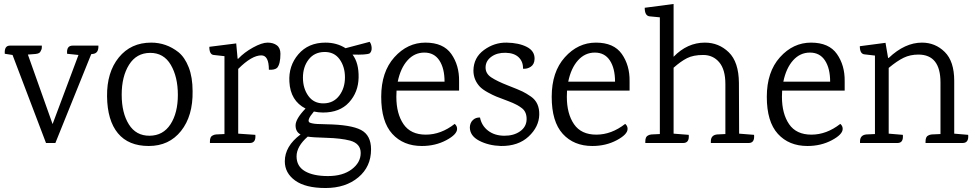

<svg xmlns="http://www.w3.org/2000/svg" viewBox="-20 -718 4905 964"><path d="M345 -489H474Q476 -449 444 -447L438 -446L258 0H211L43 -442L4 -448Q1 -489 30 -489H190V-482Q190 -474 188.5 -470.5Q187 -467 184 -461Q180 -449 158 -447L120 -444L244 -95L374 -442L317 -448Q313 -489 345 -489Z M733.5 -452.5Q665 -452 628 -393Q591 -334 591 -242.5Q591 -151 627 -93.5Q663 -36 731 -36.5Q799 -37 836 -94Q873 -151 873 -241.5Q873 -332 837.5 -392.5Q802 -453 733.5 -452.5ZM739 -504Q815 -504 876 -456Q908 -430 927.5 -380Q947 -330 947 -260Q949 -136 889 -60.5Q829 15 727 15Q625 15 572 -49Q519 -113 517.5 -234Q516 -355 576.5 -429.5Q637 -504 739 -504Z M1388 -448Q1388 -396 1371 -377Q1358 -366 1330 -368Q1330 -440 1292 -440Q1244 -440 1176 -372V-47L1262 -41Q1266 0 1234 0H1034V-8Q1034 -32 1048 -38Q1055 -42 1065 -43L1107 -45V-436L1053 -442Q1031 -444 1031 -483L1166 -500L1173 -423H1176Q1206 -455 1250.5 -479.5Q1295 -504 1323.5 -504Q1352 -504 1370 -490.5Q1388 -477 1388 -448Z M1590 -95 1620 -94Q1742 -92 1792.5 -65.5Q1843 -39 1843 32Q1843 119 1779 172.5Q1715 226 1614.5 226Q1514 226 1462 188.5Q1410 151 1410 92Q1410 16 1489 -43Q1464 -56 1464 -88.5Q1464 -121 1514 -173Q1438 -212 1433 -307Q1428 -387 1478 -445.5Q1528 -504 1614 -504Q1671 -504 1715 -476L1836 -508Q1845 -496 1846 -478Q1847 -460 1836 -450Q1820 -442 1750 -444Q1782 -402 1780.5 -328.5Q1779 -255 1732.5 -204Q1686 -153 1602 -153Q1579 -153 1556 -158Q1516 -111 1536 -102Q1554 -95 1590 -95ZM1529.5 -419Q1501 -382 1501 -328Q1501 -274 1528.5 -236Q1556 -198 1605.5 -199Q1655 -200 1683.5 -238Q1712 -276 1712 -329.5Q1712 -383 1685 -420.5Q1658 -458 1608 -457Q1558 -456 1529.5 -419ZM1791 50Q1791 3 1738 -12Q1692 -24 1620.5 -26Q1549 -28 1525 -32Q1469 17 1469 67Q1469 117 1511 141.5Q1553 166 1627 166Q1701 166 1746 132Q1791 98 1791 50Z M2285 -263H1971Q1970 -253 1970 -232Q1970 -147 2006 -94.5Q2042 -42 2118 -42Q2194 -42 2263 -96Q2275 -86 2275 -71Q2275 -43 2220.5 -14Q2166 15 2098 15Q2005 15 1949.5 -46Q1894 -107 1894 -232Q1894 -357 1960 -430.5Q2026 -504 2116 -504Q2206 -504 2246 -447Q2286 -390 2285 -311ZM2212 -308Q2212 -375 2186 -414.5Q2160 -454 2110.5 -454Q2061 -454 2026 -415Q1991 -376 1977 -308Z M2664 -422Q2663 -395 2645 -383Q2627 -371 2606 -373Q2607 -408 2584.5 -430Q2562 -452 2519 -453Q2476 -454 2447.5 -433.5Q2419 -413 2418 -381Q2417 -349 2446.5 -329.5Q2476 -310 2530 -289Q2584 -268 2603.5 -258.5Q2623 -249 2646 -233Q2689 -203 2687.5 -142Q2686 -81 2634 -32.5Q2582 16 2495 15Q2433 13 2386 -11.5Q2339 -36 2339 -79Q2340 -102 2354.5 -115.5Q2369 -129 2390 -128Q2398 -87 2430.5 -62Q2463 -37 2511 -36.5Q2559 -36 2591 -58.5Q2623 -81 2624 -118Q2625 -155 2601.5 -174Q2578 -193 2534 -209.5Q2490 -226 2472.5 -233Q2455 -240 2429.5 -254Q2404 -268 2390 -282Q2357 -317 2357 -364Q2358 -429 2410 -467Q2462 -505 2523.5 -504Q2585 -503 2625 -482.5Q2665 -462 2664 -422Z M3141 -263H2827Q2826 -253 2826 -232Q2826 -147 2862 -94.5Q2898 -42 2974 -42Q3050 -42 3119 -96Q3131 -86 3131 -71Q3131 -43 3076.5 -14Q3022 15 2954 15Q2861 15 2805.5 -46Q2750 -107 2750 -232Q2750 -357 2816 -430.5Q2882 -504 2972 -504Q3062 -504 3102 -447Q3142 -390 3141 -311ZM3068 -308Q3068 -375 3042 -414.5Q3016 -454 2966.5 -454Q2917 -454 2882 -415Q2847 -376 2833 -308Z M3739 0H3549V-8Q3549 -40 3581 -43L3622 -45V-296Q3622 -369 3591 -405.5Q3560 -442 3510.5 -442Q3461 -442 3429.5 -426Q3398 -410 3362 -378V-47L3438 -41Q3442 0 3410 0H3220V-8Q3220 -32 3234 -38Q3241 -42 3251 -43L3293 -45V-631L3241 -636Q3217 -639 3217 -679L3362 -698V-433Q3431 -504 3519 -504Q3589 -504 3639 -455.5Q3689 -407 3690 -302L3691 -47L3766 -41Q3770 0 3739 0Z M4221 -263H3907Q3906 -253 3906 -232Q3906 -147 3942 -94.5Q3978 -42 4054 -42Q4130 -42 4199 -96Q4211 -86 4211 -71Q4211 -43 4156.5 -14Q4102 15 4034 15Q3941 15 3885.5 -46Q3830 -107 3830 -232Q3830 -357 3896 -430.5Q3962 -504 4052 -504Q4142 -504 4182 -447Q4222 -390 4221 -311ZM4148 -308Q4148 -375 4122 -414.5Q4096 -454 4046.5 -454Q3997 -454 3962 -415Q3927 -376 3913 -308Z M4813 0H4627V-8Q4627 -32 4641 -38Q4648 -42 4658 -43L4702 -45V-304Q4702 -444 4591 -444Q4550 -444 4517 -428Q4484 -412 4442 -377V-47L4513 -41Q4517 0 4486 0H4298V-8Q4298 -40 4330 -43L4373 -45V-439L4321 -445Q4297 -447 4297 -486L4426 -503L4439 -427H4442Q4523 -504 4609 -504Q4676 -504 4723.5 -457Q4771 -410 4771 -312V-47L4841 -41Q4845 0 4813 0Z"/></svg>

Font: Karma
Style: Regular
Weight: 400
Designer: Joana Correia
Foundry: Indian Type Foundry
Version: Version 1.202;PS 1.0;hotconv 1.0.78;makeotf.lib2.5.61930; tt